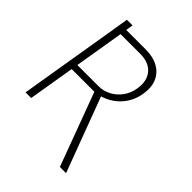

<svg xmlns="http://www.w3.org/2000/svg" viewBox="-267 -903 1211 1211"><g transform="rotate(45 338.0 -298.0)"><path d="M120.1 -676.8 136.7 -775.9H187L170.9 -676.8ZM128.9 -727.5H351.1Q419.4 -727.5 465.3 -701.7Q511.2 -675.8 530.8 -628.7Q550.3 -581.5 539.1 -517.1Q530.8 -466.3 504.6 -424.8Q478.5 -383.3 438.7 -355.2Q398.9 -327.1 349.1 -314.9L334.5 -309.6H94.7L101.1 -353H306.2Q350.6 -353 389.4 -373.8Q428.2 -394.5 455.1 -431.6Q481.9 -468.8 489.3 -517.1Q501.5 -592.8 463.1 -638.4Q424.8 -684.1 343.8 -683.6H172.4L58.6 0H8.3ZM494.1 179.7 307.1 -324.2H360.8L547.9 175.8V179.7Z"/></g></svg>

Font: Inter 16pt ExtraLight
Style: Italic
Weight: 250
Italic angle: -9.3988°
Version: Version 4.001;git-66647c0bb